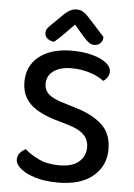

<svg xmlns="http://www.w3.org/2000/svg" viewBox="-57 -864 643 921"><g transform="rotate(5 264.5 -403.5)"><path d="M256 -69Q319 -69 350.5 -96.5Q382 -124 382 -166Q382 -203 358 -227Q334 -251 282 -266L204 -289Q159 -304 125.5 -325Q92 -346 73.5 -377.5Q55 -409 55 -453Q55 -532 113 -577Q171 -622 269 -622Q324 -622 367 -610.5Q410 -599 434.5 -580Q459 -561 459 -538Q459 -523 451 -510.5Q443 -498 431 -491Q407 -510 365.5 -524Q324 -538 275 -538Q220 -538 188.5 -515Q157 -492 157 -453Q157 -422 179.5 -402.5Q202 -383 251 -369L310 -351Q392 -327 438.5 -284Q485 -241 485 -166Q485 -86 425.5 -36Q366 14 257 14Q196 14 150 0.5Q104 -13 77.5 -34.5Q51 -56 51 -79Q51 -99 63 -112Q75 -125 90 -132Q114 -110 155.5 -89.5Q197 -69 256 -69ZM273 -748Q255 -730 231.5 -705.5Q208 -681 180 -657Q161 -659 148 -669Q135 -679 135 -696Q135 -710 143 -720Q151 -730 165 -743L218 -795Q246 -821 274 -821Q292 -821 305 -813.5Q318 -806 332 -791L414 -701Q414 -682 402.5 -670.5Q391 -659 373 -659Q360 -659 348.5 -666.5Q337 -674 321 -692Z"/></g></svg>

Font: Baloo Tamma 2 Medium
Style: Regular
Weight: 500
Designer: Divya Kowshik, Shuchita Grover and Ek Type
Foundry: Ek Type
Version: Version 1.700